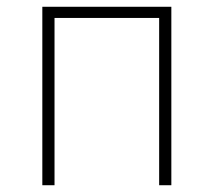

<svg xmlns="http://www.w3.org/2000/svg" viewBox="-20 -547 631 567"><path d="M105 -527H486V0H450V-494H141V0H105Z"/></svg>

Font: Noto Sans CJK TC Thin
Style: Regular
Weight: 250
Designer: Ryoko NISHIZUKA ???? (kana & ideographs); Paul D. Hunt (Latin, Greek & Cyrillic); Wenlong ZHANG ??? (bopomofo); Sandoll 
Foundry: Adobe Systems Incorporated
Version: Version 1.004 January 19, 2016